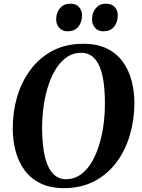

<svg xmlns="http://www.w3.org/2000/svg" viewBox="-20 -984 750 1015"><path d="M318 10.5Q245.5 10.5 194 -14.8Q142.5 -40 110.2 -83.8Q78 -127.5 62.8 -184.2Q47.5 -241 47.5 -303.5Q47 -392 70.8 -472.5Q94.5 -553 141.8 -616.2Q189 -679.5 258.8 -716Q328.5 -752.5 420 -752.5Q493.5 -752.5 544.8 -727.5Q596 -702.5 628.2 -658.8Q660.5 -615 675.2 -559.2Q690 -503.5 690.5 -442Q690.5 -353 667 -271.8Q643.5 -190.5 596.5 -127Q549.5 -63.5 479.8 -26.5Q410 10.5 318 10.5ZM329.5 -36.5Q369 -36.5 401.5 -57.8Q434 -79 458.8 -117.2Q483.5 -155.5 500.5 -206.5Q517.5 -257.5 526.2 -317Q535 -376.5 534.5 -441Q534.5 -500 527.8 -548.5Q521 -597 506.5 -632Q492 -667 467.8 -686Q443.5 -705 408 -705Q368.5 -705 336 -683.8Q303.5 -662.5 278.8 -624.8Q254 -587 237 -536.5Q220 -486 211.2 -427Q202.5 -368 202.5 -304.5Q203 -244.5 210 -195.2Q217 -146 232 -110.5Q247 -75 271.2 -55.8Q295.5 -36.5 329.5 -36.5ZM337 -818.5Q310 -818.5 293.2 -836.8Q276.5 -855 277 -883.5Q277.5 -918.5 297.8 -941.5Q318 -964.5 351 -964.5Q382.5 -964.5 398.2 -946.2Q414 -928 413.5 -901.5Q413 -865.5 393.5 -842Q374 -818.5 337 -818.5ZM526 -818.5Q499 -818.5 482.5 -836.8Q466 -855 466.5 -883.5Q467 -918.5 487.2 -941.5Q507.5 -964.5 540 -964.5Q571.5 -964.5 587.2 -946.2Q603 -928 602.5 -901.5Q602 -865.5 582.5 -842Q563 -818.5 526 -818.5Z"/></svg>

Font: Merriweather 60pt
Style: Bold Italic
Weight: 700
Italic angle: -7.8°
Version: Version 2.101